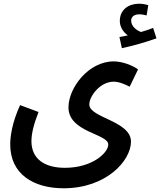

<svg xmlns="http://www.w3.org/2000/svg" viewBox="-20 -782 861 1032"><path d="M635 -523C697 -536 772 -558 821 -576L803 -632C784 -624 762 -617 738 -610C715 -618 685 -640 685 -671C685 -692 701 -705 729 -705C743 -705 756 -702 768 -699L777 -754C762 -759 744 -762 727 -762C675 -762 624 -733 624 -669C624 -637 643 -609 667 -592C655 -589 641 -586 622 -583ZM35 -5C35 153 159 230 322 230C551 230 684 82 684 -21C684 -132 460 -149 460 -220C460 -265 518 -343 591 -343C621 -343 656 -327 677 -316L722 -409C692 -431 637 -452 591 -452C455 -452 348 -309 348 -205C348 -70 562 -64 562 -5C562 38 478 120 329 120C218 120 149 71 149 -23C149 -64 161 -113 187 -180L88 -217C44 -121 35 -48 35 -5Z"/></svg>

Font: Noto Sans Arabic UI Cn SmBd
Style: Regular
Weight: 600
Width: 3
Designer: Monotype Design Team, Nadine Chahine and Nizar Qandah
Foundry: Monotype Imaging Inc.
Version: Version 2.010